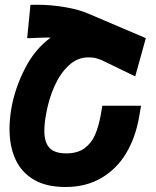

<svg xmlns="http://www.w3.org/2000/svg" viewBox="-20 -752 640 788"><path d="M19 -223Q19 -261.5 27 -309.5Q42 -392 83 -471.8Q124 -551.5 188 -597.5Q183.5 -598 173 -598Q163 -598 139 -597Q107.5 -595 91.5 -595.5L105 -732Q114 -732.5 133 -732.5Q189.5 -732.5 247.8 -722.5Q306 -712.5 345 -695L578.5 -595.5L535 -438.5L395.5 -506Q376.5 -513 366.8 -514.8Q357 -516.5 342 -516.5Q297.5 -516.5 262 -483.2Q226.5 -450 203.2 -397.5Q180 -345 169.5 -285.5Q162 -246 162 -215Q162 -168 183 -145.2Q204 -122.5 252 -122.5Q298 -122.5 326.8 -143.5Q355.5 -164.5 370.2 -198.8Q385 -233 393.5 -280.5L400 -318H559L550.5 -269.5Q536 -187.5 497.8 -123.2Q459.5 -59 396.5 -21.8Q333.5 15.5 248.5 15.5Q169.5 15.5 118.2 -15Q67 -45.5 43 -99Q19 -152.5 19 -223Z"/></svg>

Font: JuliaMono Black
Style: Italic
Weight: 900
Italic angle: -9°
Monospace: yes
Designer: cormullion
Foundry: corm
Version: Version 0.057; ttfautohint (v1.8.4)